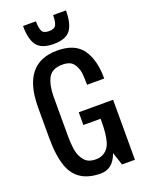

<svg xmlns="http://www.w3.org/2000/svg" viewBox="-201 -1213 987 1313"><g transform="rotate(-20 292.5 -556.0)"><path d="M351.1 -106Q393.6 -128.4 407.7 -182.6Q421.9 -236.8 421.9 -312.5V-343.8H296.9V-436.5H546.9V0H453.1L421.9 -93.8Q385.3 8.8 296.9 8.8Q126.5 8.8 76.2 -129.4Q46.9 -209.5 46.9 -340.8V-562.5Q46.9 -883.8 301.8 -883.8Q430.2 -883.8 484.9 -806.6Q539.6 -729.5 539.6 -593.8H414.6Q414.1 -677.2 406.2 -702.1Q391.1 -748.5 367.2 -765.1Q342.8 -781.2 303.2 -781.2Q226.1 -781.2 198.7 -729.5Q171.9 -677.7 171.9 -593.8V-312.5Q171.9 -206.5 193.4 -161.1Q214.8 -115.2 250 -101.6Q270.5 -93.8 299.3 -93.8Q328.1 -93.8 351.1 -106ZM453.1 -1121.1Q453.1 -1023.4 418.9 -978.5Q384.8 -933.6 297.4 -933.6Q209 -933.6 174.8 -979Q140.6 -1024.4 140.6 -1121.1H234.4Q234.4 -1071.3 246.1 -1049.3Q257.8 -1027.3 296.9 -1027.3Q335.9 -1027.3 347.7 -1049.8Q359.4 -1072.3 359.4 -1121.1Z"/></g></svg>

Font: Oswald
Style: Book
Weight: 400
Designer: vernon adams
Foundry: vernon adams
Version: Version 1.000